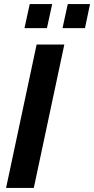

<svg xmlns="http://www.w3.org/2000/svg" viewBox="-20 -929 465 949"><path d="M101 -790 127 -909H238L212 -790ZM289 -790 315 -909H425L400 -790ZM161 -709H298L147 0H10Z"/></svg>

Font: Raleway-v4020
Style: Bold Italic
Weight: 700
Italic angle: -12°
Designer: Matt McInerney, Pablo Impallari, Rodrigo Fuenzalida
Foundry: Matt McInerney, Pablo Impallari, Rodrigo Fuenzalida
Version: Version 4.020;PS 004.020;hotconv 1.0.88;makeotf.lib2.5.64775